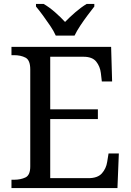

<svg xmlns="http://www.w3.org/2000/svg" viewBox="-20 -951 663 971"><path d="M38 0V-42H51Q84 -42 108.5 -53.5Q133 -65 133 -109V-600Q133 -647 109 -659.5Q85 -672 51 -672H38V-714H542L547 -539H495L490 -582Q486 -615 466.5 -639.5Q447 -664 402 -664H234V-398H475V-349H234V-50H427Q474 -50 495.5 -74.5Q517 -99 522 -132L529 -175H581L574 0ZM262 -771Q252 -794 234 -820.5Q216 -847 197 -873Q178 -899 162 -918V-931H201Q230 -914 258.5 -889Q287 -864 309 -840Q332 -864 361 -889Q390 -914 418 -931H457V-918Q442 -899 422.5 -873Q403 -847 385.5 -820.5Q368 -794 357 -771Z"/></svg>

Font: Noto Serif Oriya
Style: Regular
Weight: 400
Designer: David Williams
Foundry: Google LLC, David Williams
Version: Version 1.051; ttfautohint (v1.8.4.7-5d5b)